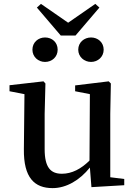

<svg xmlns="http://www.w3.org/2000/svg" viewBox="-20 -954 696 989"><path d="M383 -698C383 -661 414 -635 449 -635C484 -635 514 -661 514 -698C514 -736 484 -761 449 -761C414 -761 383 -736 383 -698ZM369 -771 492 -915 471 -934 331 -837 191 -934 170 -915 293 -771ZM212 -635C248 -635 277 -661 277 -698C277 -736 248 -761 212 -761C177 -761 147 -736 147 -698C147 -661 177 -635 212 -635ZM548 -41V-367L551 -524L540 -535L367 -514V-484L443 -469L441 -127C398 -84 350 -59 299 -59C241 -59 210 -91 210 -186V-367L214 -524L204 -535L29 -515V-484L106 -469L103 -186C101 -38 158 15 251 15C322 15 391 -26 443 -91L451 10L620 0V-32Z"/></svg>

Font: Source Han Serif CN SemiBold
Style: Regular
Weight: 600
Designer: Ryoko NISHIZUKA 西塚涼子 (kana & ideographs); Frank Grießhammer (Latin, Greek & Cyrillic); Wenlong ZHANG 张文龙 (bopomofo); San
Foundry: Adobe Systems Incorporated
Version: Version 1.000;PS 1;hotconv 16.6.53;makeotf.lib2.5.65590